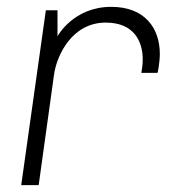

<svg xmlns="http://www.w3.org/2000/svg" viewBox="-20 -541 529 561"><path d="M393 -328H440C441 -327 447 -361 447 -383C447 -459 403 -521 305 -521C194 -521 148 -435 148 -435V-511H114L42 0H93L138 -324C146 -379 190 -475 289 -475C373 -475 397 -418 397 -368C397 -360 397 -352 393 -328Z"/></svg>

Font: Chivo Light
Style: Italic
Weight: 300
Italic angle: -8°
Designer: Hector Gatti
Foundry: Omnibus-Type
Version: Version 1.003;PS 001.003;hotconv 1.0.70;makeotf.lib2.5.58329